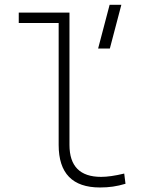

<svg xmlns="http://www.w3.org/2000/svg" viewBox="-20 -786 626 815"><path d="M404.3 9.8Q229 9.8 229 -170.9V-688.5H59.6V-732.4H274.9V-170.9Q274.9 -35.2 409.2 -35.2Q448.7 -35.2 507.3 -49.3L512.7 -5.9Q484.9 2.4 459.2 6.1Q433.6 9.8 404.3 9.8ZM396.5 -580.1 445.3 -765.6H495.1L446.3 -580.1Z"/></svg>

Font: Cascadia Code NF ExtraLight
Style: Regular
Weight: 200
Monospace: yes
Designer: Aaron Bell
Foundry: Saja Typeworks
Version: Version 2404.023; ttfautohint (v1.8.4)